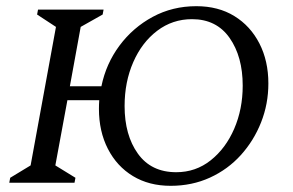

<svg xmlns="http://www.w3.org/2000/svg" viewBox="-20 -591 948 621"><path d="M10 0 13 -16 79 -56 161 -504 100 -544 103 -560H315L312 -544L241 -504L206 -312H308Q323 -385 366.5 -443.5Q410 -502 474 -536.5Q538 -571 615 -571Q686 -571 738 -539Q790 -507 819 -450.5Q848 -394 848 -321Q848 -255 824.5 -195.5Q801 -136 759 -89.5Q717 -43 659 -16.5Q601 10 532 10Q462 10 410 -21.5Q358 -53 329 -109.5Q300 -166 300 -239Q300 -253 301 -267H198L159 -56L224 -16L221 0ZM550 -34Q613 -34 661.5 -72.5Q710 -111 737.5 -174.5Q765 -238 765 -314Q765 -408 722.5 -468.5Q680 -529 601 -529Q538 -529 488.5 -491.5Q439 -454 411 -390Q383 -326 383 -248Q383 -154 426 -94Q469 -34 550 -34Z"/></svg>

Font: Spectral SC
Style: Italic
Weight: 400
Italic angle: -10°
Designer: Jean-Baptiste Levee
Foundry: Production Type
Version: Version 2.001